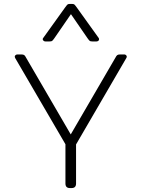

<svg xmlns="http://www.w3.org/2000/svg" viewBox="-20 -957 720 977"><path d="M200 -764 312 -920Q320 -931 323.5 -934Q327 -937 335 -937H347Q355 -937 358.5 -934Q362 -931 370 -920L482 -764Q484 -762 484 -757Q484 -752 480 -749Q476 -746 470 -746H451Q440 -746 436 -749.5Q432 -753 425 -763L341 -885L257 -763Q250 -753 246 -749.5Q242 -746 231 -746H212Q204 -746 199.5 -752Q195 -758 200 -764ZM313 -23V-223L57 -662Q55 -666 55 -668Q55 -673 59 -676.5Q63 -680 69 -680H88Q99 -680 103.5 -676.5Q108 -673 113 -663L340 -273L567 -663Q572 -673 576.5 -676.5Q581 -680 592 -680H611Q619 -680 623 -674.5Q627 -669 623 -662L367 -222V-23Q367 0 344 0H336Q313 0 313 -23Z"/></svg>

Font: Mitr ExtraLight
Style: Regular
Weight: 250
Designer: Thanarat Vachiruckul
Foundry: Cadson Demak Co.,Ltd.
Version: Version 1.000